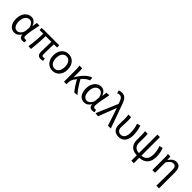

<svg xmlns="http://www.w3.org/2000/svg" viewBox="421 -2635 4662 4662"><g transform="rotate(45 2752.0 -304.5)"><path d="M260 13C331 13 388 -24 429 -97H433C433 -22 476 13 540 13C572 13 595 6 609 -1L596 -71C585 -66 571 -63 559 -63C529 -63 505 -82 505 -119C505 -218 544 -400 573 -543H483L460 -414H457C427 -517 357 -557 290 -557C164 -557 52 -448 52 -262C52 -83 137 13 260 13ZM279 -64C195 -64 146 -136 146 -263C146 -406 220 -480 299 -480C350 -480 406 -453 436 -335L427 -232C421 -140 350 -64 279 -64Z M1167 13C1198 13 1223 7 1241 1L1228 -69C1208 -65 1194 -63 1185 -63C1151 -63 1134 -78 1134 -116C1134 -169 1135 -344 1142 -468H1251V-543H728L650 -538V-468H776C776 -321 762 -153 737 0L829 5C844 -147 860 -315 860 -468H1055C1053 -348 1048 -179 1048 -122C1048 -35 1081 13 1167 13Z M1567 13C1703 13 1814 -90 1814 -271C1814 -453 1703 -557 1567 -557C1431 -557 1320 -453 1320 -271C1320 -90 1431 13 1567 13ZM1567 -63C1470 -63 1414 -144 1414 -271C1414 -397 1470 -480 1567 -480C1664 -480 1720 -397 1720 -271C1720 -144 1664 -63 1567 -63Z M2319 9 2420 0C2337 -89 2248 -225 2194 -332C2261 -405 2323 -451 2383 -470L2375 -557C2258 -528 2137 -395 2051 -246H2047V-416C2047 -464 2044 -514 2037 -543H1946C1956 -495 1957 -438 1957 -394V0H2042V-28C2044 -99 2054 -156 2087 -200L2138 -267C2190 -166 2262 -58 2319 9Z M2656 13C2727 13 2784 -24 2825 -97H2829C2829 -22 2872 13 2936 13C2968 13 2991 6 3005 -1L2992 -71C2981 -66 2967 -63 2955 -63C2925 -63 2901 -82 2901 -119C2901 -218 2940 -400 2969 -543H2879L2856 -414H2853C2823 -517 2753 -557 2686 -557C2560 -557 2448 -448 2448 -262C2448 -83 2533 13 2656 13ZM2675 -64C2591 -64 2542 -136 2542 -263C2542 -406 2616 -480 2695 -480C2746 -480 2802 -453 2832 -335L2823 -232C2817 -140 2746 -64 2675 -64Z M3136 9 3313 -451H3318L3468 0H3565L3359 -574C3310 -730 3257 -809 3149 -809C3101 -809 3072 -801 3046 -790L3070 -713C3089 -723 3109 -732 3139 -732C3201 -732 3238 -678 3268 -578L3275 -555L3039 0Z M3840 13C3976 13 4070 -87 4070 -271C4070 -368 4054 -462 4022 -557L3933 -535C3968 -435 3978 -351 3978 -269C3978 -127 3920 -63 3841 -63C3777 -63 3719 -99 3719 -196C3719 -263 3726 -356 3726 -416C3726 -464 3726 -505 3718 -543H3629C3637 -486 3639 -438 3639 -394C3639 -330 3635 -266 3635 -202C3635 -58 3711 13 3840 13Z M4470 200H4556V13C4732 9 4837 -101 4837 -297C4837 -391 4822 -465 4789 -557L4700 -535C4735 -439 4745 -375 4745 -295C4745 -138 4677 -65 4556 -61V-696H4470V-61C4349 -63 4293 -135 4293 -243C4293 -278 4295 -357 4295 -416C4295 -464 4294 -505 4288 -543H4199C4206 -486 4207 -438 4207 -394V-249C4207 -96 4288 10 4470 13Z M5328 200H5420V-344C5420 -482 5377 -557 5272 -557C5192 -557 5133 -515 5078 -429H5076L5067 -543H4984C4991 -486 4992 -438 4992 -394V0H5084V-355C5144 -447 5185 -477 5245 -477C5309 -477 5334 -434 5334 -332C5334 -176 5332 23 5328 200Z"/></g></svg>

Font: Noto Sans CJK HK
Style: Regular
Weight: 400
Designer: Ryoko NISHIZUKA 西塚涼子 (kana, bopomofo & ideographs); Paul D. Hunt (Latin, Greek & Cyrillic); Sandoll Communications 산돌커뮤니
Foundry: Adobe
Version: Version 2.004;hotconv 1.0.118;makeotfexe 2.5.65603